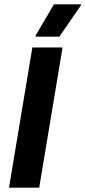

<svg xmlns="http://www.w3.org/2000/svg" viewBox="-20 -870 395 890"><path d="M21.7 0 130 -650H270L161.7 0ZM145 -700V-705L230 -850H355V-845L255 -700Z"/></svg>

Font: Familjen Grotesk
Style: Bold Italic
Weight: 700
Italic angle: -9.46201°
Designer: Anders Wikstroem, Jonas Baeckman, Matilda Gysing, Kristian Moeller
Foundry: Familjen STHLM AB
Version: Version 2.002; ttfautohint (v1.8.4.7-5d5b)